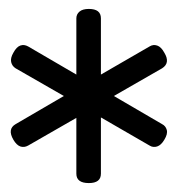

<svg xmlns="http://www.w3.org/2000/svg" viewBox="-20 -985 398 430"><path d="M179 -575Q151 -575 151 -596V-721L43 -659Q34 -654 25.5 -657Q17 -660 10 -672Q-4 -696 15 -707L123 -770L15 -832Q7 -837 5 -846Q3 -855 10 -867Q17 -880 25.5 -883Q34 -886 43 -881L151 -818V-944Q151 -953 158 -959Q165 -965 179 -965Q206 -965 206 -944V-818L315 -881Q323 -886 332 -883Q341 -880 348 -867Q362 -844 343 -832L235 -770L343 -707Q351 -703 353.5 -694Q356 -685 348 -672Q341 -660 332 -657Q323 -654 315 -659L206 -722V-596Q206 -575 179 -575Z"/></svg>

Font: Playwrite HU
Style: Regular
Weight: 400
Designer: Veronika Burian, José Scaglione
Foundry: TypeTogether
Version: Version 1.002